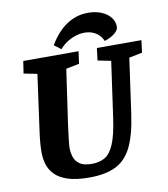

<svg xmlns="http://www.w3.org/2000/svg" viewBox="-92 -914 875 1002"><g transform="rotate(-10 346.0 -413.0)"><path d="M441 -837Q481 -837 511.5 -824.5Q542 -812 560 -790Q578 -768 578 -739Q578 -722 557.5 -705Q537 -688 503 -677Q494 -698 479 -711.5Q464 -725 445.5 -731.5Q427 -738 405 -738Q383 -738 359 -730.5Q335 -723 313 -709Q291 -695 273 -674L237 -701Q276 -768 328 -802.5Q380 -837 441 -837ZM301 11Q231 11 187 -3.5Q143 -18 119 -43Q95 -68 86 -98.5Q77 -129 77 -162Q77 -209 86 -272L127 -569L56 -583L66 -648H359L350 -583L280 -569L238 -278Q233 -241 229 -206Q225 -171 225 -159Q225 -136 232 -112.5Q239 -89 260.5 -73Q282 -57 325 -57Q365 -57 394 -73Q423 -89 443.5 -136.5Q464 -184 477 -278L518 -569L448 -583L456 -648H692L684 -583L614 -569L573 -278Q558 -171 527.5 -107.5Q497 -44 442.5 -16.5Q388 11 301 11Z"/></g></svg>

Font: Faustina Light ExtraBold
Style: Italic
Weight: 800
Italic angle: -8°
Version: Version 1.200